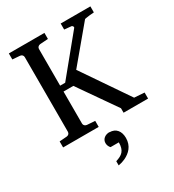

<svg xmlns="http://www.w3.org/2000/svg" viewBox="-219 -796 1077 1187"><g transform="rotate(-30 319.0 -202.5)"><path d="M463 0H638V-43L566 -48L342 -376L546 -620C547 -621 551 -622 558 -623C577 -626 593 -628 614 -629V-672H402V-629L453 -624C457 -623 466 -614 461 -607L243 -341H207V-603C207 -615 217 -624 229 -625L286 -629V-672H32V-629L85 -625C97 -624 106 -615 106 -603V-70C106 -58 97 -49 85 -48L32 -44V-1H286V-44L229 -48C217 -49 207 -58 207 -70V-299H277L463 -32ZM327 60C297 60 272 78 272 107C272 123 279 136 287 144H346C346 204 320 223 274 237V267C292 264 308 259 323 252C363 233 398 200 398 142C398 94 373 61 327 61Z"/></g></svg>

Font: Veleka
Style: Regular
Weight: 400
Designer: Stefan Peev, Context Ltd, 2016; SIL International, 1997-2014.
Foundry: Stefan Peev, Context Ltd, 2016
Version: Version 1.000